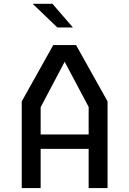

<svg xmlns="http://www.w3.org/2000/svg" viewBox="-20 -960 660 980"><path d="M91 -442.5 251.8 -730H368.2L529 -442.5V0H432.5V-414.2L296.5 -670.2H323.5L187.5 -412.8V0H91ZM151.8 -273.5H471.3V-200.2H151.8ZM146.8 -940.5H247.7L352.2 -819.8H272.7Z"/></svg>

Font: Monaspace Krypton Var ExLight
Style: Regular
Weight: 200
Designer: Riley Cran and the Lettermatic Team
Version: Version 1.200 (Monaspace Krypton Var)